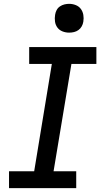

<svg xmlns="http://www.w3.org/2000/svg" viewBox="-20 -980 540 1000"><path d="M27 0V-88H158L250 -647H132V-735H482V-647H352L259 -88H377V0ZM340 -810Q322 -810 305.5 -816.5Q289 -823 279 -836.5Q269 -850 266.5 -867.5Q264 -885 267 -903Q269 -916 275 -927.5Q281 -939 292 -946.5Q303 -954 315.5 -957Q328 -960 340 -960Q358 -960 374.5 -953.5Q391 -947 401 -933.5Q411 -920 414 -902.5Q417 -885 414 -867Q412 -854 405.5 -842.5Q399 -831 388.5 -823.5Q378 -816 365.5 -813Q353 -810 340 -810Z"/></svg>

Font: Iosevka Curly Slab SmBdObl
Style: Regular
Weight: 600
Italic angle: -9°
Monospace: yes
Designer: Belleve Invis
Foundry: Belleve Invis
Version: Version 11.0.0; ttfautohint (v1.8.3)